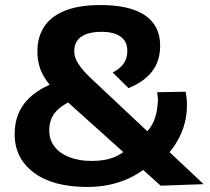

<svg xmlns="http://www.w3.org/2000/svg" viewBox="-20 -730 830 760"><path d="M616 5 200 -369Q174 -395 158 -420Q142 -445 135 -471.5Q128 -498 128 -527Q128 -582 154 -623Q180 -664 235.5 -687Q291 -710 378 -710Q495 -710 554.5 -669Q614 -628 614 -549Q614 -512 601.5 -481Q589 -450 561.5 -425Q534 -400 489 -381L426 -443Q455 -458 469.5 -478.5Q484 -499 484 -528Q484 -554 472 -570.5Q460 -587 437.5 -595.5Q415 -604 383 -604Q329 -604 301.5 -584.5Q274 -565 274 -528Q274 -511 280.5 -495.5Q287 -480 301 -462Q315 -444 337 -423L786 -1ZM325 10Q189 10 113.5 -47Q38 -104 38 -199Q38 -270 76 -320Q114 -370 192 -401L261 -330Q218 -310 196.5 -282.5Q175 -255 175 -214Q175 -177 195.5 -150Q216 -123 254 -108Q292 -93 342 -93Q394 -93 429 -106.5Q464 -120 487 -145L558 -66Q527 -41 490 -24Q453 -7 412 1.5Q371 10 325 10ZM640 -115 556 -202Q580 -227 591 -256Q602 -285 604 -320Q606 -331 605 -342.5Q604 -354 602 -365L715 -367Q717 -355 718.5 -342.5Q720 -330 720 -314Q720 -257 699 -206.5Q678 -156 640 -115Z"/></svg>

Font: Georama SemiExpanded SemiBold
Style: Regular
Weight: 600
Width: 6
Designer: Jean-Baptiste Levee
Foundry: Production Type
Version: Version 1.001